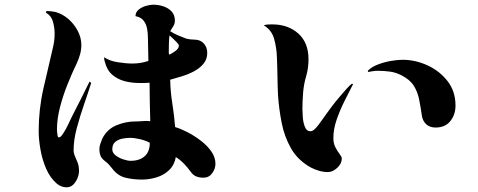

<svg xmlns="http://www.w3.org/2000/svg" viewBox="-20 -765 2040 819"><path d="M619 -156Q603 -165 578.5 -171Q554 -177 535 -177Q519 -177 501.5 -173.5Q484 -170 471.5 -159.5Q459 -149 459 -128Q459 -113 473.5 -102Q488 -91 506.5 -85Q525 -79 537 -79Q575 -79 597 -98.5Q619 -118 619 -156ZM743 -570Q743 -575 734.5 -584Q726 -593 716.5 -602Q707 -611 703 -614Q701 -598 700.5 -581Q700 -564 700 -548V-539L701 -532Q711 -535 727 -546.5Q743 -558 743 -570ZM369 -411Q356 -370 338.5 -319.5Q321 -269 307.5 -218.5Q294 -168 294 -125Q294 -111 300 -98Q306 -85 311.5 -70.5Q317 -56 317 -35Q317 -21 310.5 -5Q304 11 292.5 22.5Q281 34 264 34Q241 34 222 18Q194 -6 177 -45Q160 -84 152.5 -127.5Q145 -171 145 -206Q145 -298 165 -386.5Q185 -475 206 -563Q213 -591 213 -622Q213 -646 206 -672Q199 -698 176 -711L178 -718Q187 -718 197 -717Q207 -716 216 -714Q246 -706 271 -684.5Q296 -663 311.5 -633.5Q327 -604 327 -573Q327 -553 321.5 -533Q316 -513 307 -494Q288 -455 268.5 -406.5Q249 -358 236 -308Q223 -258 223 -213Q223 -211 223.5 -202.5Q224 -194 225.5 -186.5Q227 -179 230 -179Q237 -179 242.5 -186Q248 -193 251 -198Q262 -215 270.5 -233.5Q279 -252 288 -270Q307 -307 325.5 -343.5Q344 -380 362 -417ZM899 -66Q899 -45 885 -26Q871 -7 848 -7Q831 -7 817 -12.5Q803 -18 793 -33Q780 -51 764.5 -67Q749 -83 730 -95Q724 -61 701.5 -39.5Q679 -18 648 -8.5Q617 1 585 1Q548 1 515 -7Q482 -15 458 -47Q451 -56 444.5 -63Q438 -70 429 -77Q414 -88 409 -100Q404 -112 404 -130Q404 -141 408.5 -153Q413 -165 417 -175Q437 -214 476.5 -230.5Q516 -247 558 -247Q574 -247 589.5 -248.5Q605 -250 621 -248Q620 -289 619 -330Q618 -371 618 -412Q607 -411 596 -411Q585 -411 574 -411Q541 -411 511 -419Q481 -427 458.5 -446.5Q436 -466 427 -502Q424 -511 424 -521Q447 -505 482.5 -499.5Q518 -494 545 -494Q580 -494 613 -505L611 -603Q611 -623 607.5 -642.5Q604 -662 592.5 -677Q581 -692 558 -696Q558 -713 571.5 -724Q585 -735 603 -740Q621 -745 634 -745Q656 -745 677 -738Q698 -731 712 -716Q726 -701 726 -677Q726 -667 722.5 -659.5Q719 -652 714 -645Q712 -642 710 -638.5Q708 -635 706 -632Q719 -623 740 -614Q761 -605 775 -600Q783 -598 792 -597Q801 -596 809 -596Q834 -596 849 -580Q864 -564 864 -539Q864 -512 847.5 -492.5Q831 -473 806 -460Q781 -447 754 -439Q727 -431 706 -425Q707 -374 715 -324Q723 -274 727 -223Q751 -216 780 -201Q809 -186 836.5 -165Q864 -144 881.5 -119Q899 -94 899 -66Z M1486 -406Q1469 -373 1449.5 -334Q1430 -295 1416 -254.5Q1402 -214 1402 -176Q1402 -153 1411 -136Q1420 -119 1429 -107.5Q1438 -96 1438 -89Q1438 -67 1418.5 -49Q1399 -31 1379 -31Q1360 -31 1341 -36.5Q1322 -42 1305 -51Q1250 -82 1221.5 -132Q1193 -182 1181.5 -241Q1170 -300 1166 -357Q1164 -398 1163.5 -440Q1163 -482 1161 -524Q1160 -560 1149.5 -598.5Q1139 -637 1105 -657Q1113 -660 1122.5 -660.5Q1132 -661 1141 -661Q1209 -661 1252.5 -622Q1296 -583 1296 -512Q1296 -494 1293.5 -475.5Q1291 -457 1286 -440Q1276 -407 1273 -370.5Q1270 -334 1270 -300Q1270 -289 1271.5 -266Q1273 -243 1280.5 -224Q1288 -205 1305 -205Q1308 -205 1314 -208Q1320 -211 1322 -214Q1329 -220 1339 -233Q1349 -246 1359 -260.5Q1369 -275 1375 -283Q1382 -293 1396 -311.5Q1410 -330 1427 -350Q1444 -370 1458.5 -386.5Q1473 -403 1482 -408ZM1923 -315Q1923 -276 1901 -248.5Q1879 -221 1838 -221Q1813 -221 1797.5 -235.5Q1782 -250 1779 -275Q1774 -311 1767.5 -342.5Q1761 -374 1744.5 -400Q1728 -426 1692 -444Q1669 -456 1643.5 -459.5Q1618 -463 1592 -463Q1582 -463 1571.5 -461.5Q1561 -460 1550 -458L1549 -463Q1564 -479 1591 -489.5Q1618 -500 1647 -505Q1676 -510 1697 -510Q1752 -510 1804 -486Q1856 -462 1889.5 -418.5Q1923 -375 1923 -315Z"/></svg>

Font: Kaisei Tokumin
Style: Bold
Weight: 700
Designer: Font-Kai, 金井和夫
Foundry: KAZUO KANAI
Version: Version 5.003